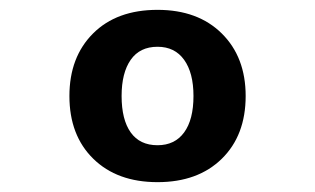

<svg xmlns="http://www.w3.org/2000/svg" viewBox="-20 -746 640 390"><path d="M300 -376Q218 -376 169.5 -423.5Q121 -471 121 -551Q121 -630 169 -678Q217 -726 300 -726Q382 -726 430.5 -678Q479 -630 479 -551Q479 -471 430.5 -423.5Q382 -376 300 -376ZM300 -451Q335 -451 354 -477Q373 -503 373 -551Q373 -598 354 -624.5Q335 -651 300 -651Q264 -651 245.5 -624.5Q227 -598 227 -551Q227 -503 245.5 -477Q264 -451 300 -451Z"/></svg>

Font: Geist Mono SemiBold
Style: Regular
Weight: 600
Monospace: yes
Designer: Basement.studio, Andrés Briganti, Mateo Zaragoza
Foundry: Basement.studio, Vercel, Andrés Briganti, Guido Ferreyra, Mateo Zaragoza
Version: Version 1.500; ttfautohint (v1.8.4.7-5d5b)